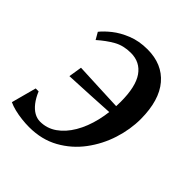

<svg xmlns="http://www.w3.org/2000/svg" viewBox="-158 -650 767 767"><g transform="rotate(45 225.0 -267.0)"><path d="M239.5 -544.5Q323 -544.5 370 -489.2Q417 -434 417.5 -328.5Q417.5 -270 398.5 -210.5Q379.5 -151 342.2 -101Q305 -51 250.2 -20.5Q195.5 10 124.5 10Q104.5 10 82.5 7.5Q60.5 5 40.2 0Q20 -5 5.5 -12L34 -118H50.5Q61.5 -91.5 75.8 -73.2Q90 -55 106.2 -45.8Q122.5 -36.5 140 -36.5Q178.5 -36.5 210 -58.5Q241.5 -80.5 264.5 -119.5Q287.5 -158.5 299.8 -210Q312 -261.5 312 -320Q312 -405.5 283.5 -446.5Q255 -487.5 202.5 -487.5Q161 -487.5 129.5 -469.8Q98 -452 66.5 -424L49.5 -453.5Q64 -472 90.2 -493Q116.5 -514 154.2 -529.2Q192 -544.5 239.5 -544.5ZM94.5 -248 103.5 -304.5Q161 -301.5 214 -299.5Q267 -297.5 330 -294.5L325 -260Q264 -256.5 207.8 -253.5Q151.5 -250.5 94.5 -248Z"/></g></svg>

Font: Merriweather 72pt
Style: Italic
Weight: 400
Italic angle: -7.8°
Version: Version 2.101